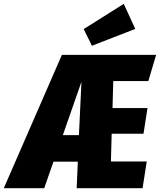

<svg xmlns="http://www.w3.org/2000/svg" viewBox="-76 -982 835 1002"><path d="M629.9 -831.1 403.8 -743.2 360.8 -830.1 569.8 -961.9ZM698.2 -559.1H515.1L511.2 -418H693.8L672.9 -284.2H506.8L502.9 -139.2H689.9L668 0H324.2L330.1 -138.2H203.1L154.8 0H-56.2L247.1 -695.8H738.8ZM335.9 -276.9 349.1 -555.2 252 -276.9Z"/></svg>

Font: Fira Sans Compressed Heavy
Style: Italic
Weight: 900
Width: 3
Italic angle: -8°
Designer: Carrois Corporate & Edenspiekermann AG
Foundry: Carrois Corporate GbR & Edenspiekermann AG
Version: Version 4.203;PS 004.203;hotconv 1.0.88;makeotf.lib2.5.64775